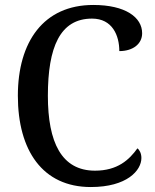

<svg xmlns="http://www.w3.org/2000/svg" viewBox="-20 -744 626 774"><path d="M346 10C492 10 550 -57 550 -107C550 -125 543 -139 534 -146C501 -100 454 -56 363 -56C228 -56 173 -170 173 -358C173 -554 222 -669 351 -669C433 -669 461 -601 461 -538C516 -538 553 -567 553 -610C553 -674 486 -724 356 -724C156 -724 52 -576 52 -358C52 -137 152 10 346 10Z"/></svg>

Font: Noto Serif Armenian SemiCondensed Medium
Style: Regular
Weight: 500
Width: 4
Designer: Monotype Design Team
Foundry: Monotype Imaging Inc.
Version: Version 2.008